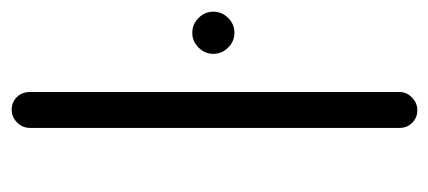

<svg xmlns="http://www.w3.org/2000/svg" viewBox="-228 -534 752 337"><g transform="rotate(-90 148.5 -365.0)"><path d="M286 -341Q275 -330 260 -330Q245 -330 234 -341Q223 -352 223 -367Q223 -382 234 -393Q245 -404 260 -404Q275 -404 286 -393Q297 -382 297 -367Q297 -352 286 -341ZM156 -40Q156 -28 146.5 -18.5Q137 -9 124 -9Q111 -9 102 -18Q93 -27 93 -40V-689Q93 -702 102.5 -711.5Q112 -721 125 -721Q138 -721 147 -712Q156 -703 156 -689Z"/></g></svg>

Font: Kurewa Gothic CJK TC Regular
Style: Regular
Weight: 400
Designer: Max Yao
Foundry: Max-Everyday
Version: Version 1.071; ttfautohint (v1.8.3)